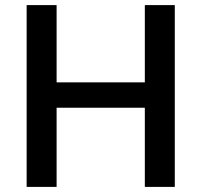

<svg xmlns="http://www.w3.org/2000/svg" viewBox="-20 -733 790 753"><path d="M84.5 0V-713H202V-410H548V-713H665.5V0H548V-310.5H202V0Z"/></svg>

Font: Heraclito Medium
Style: Regular
Weight: 500
Designer: Kostas Bartsokas (font) & Cristiano Sobral (main changes)
Foundry: Kostas Bartsokas (font) & Cristiano Sobral (main changes)
Version: Version 1.00;July 8, 2020;FontCreator 13.0.0.2655 64-bit